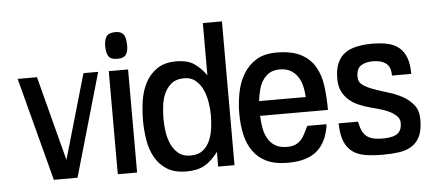

<svg xmlns="http://www.w3.org/2000/svg" viewBox="-45 -700 1812 812"><g transform="rotate(-5 860.5 -294.5)"><path d="M380.9 -438.5 254.9 0H154.3L39.1 -438.5H121.1L214.8 -79.1L318.4 -438.5Z M512.7 -537.1Q512.7 -512.7 502.9 -499.5Q493.2 -486.3 467.8 -486.3Q437.5 -486.3 428.7 -502Q419.9 -517.6 419.9 -543.9Q419.9 -570.3 429.7 -585Q439.5 -599.6 467.8 -599.6Q482.4 -599.6 491.7 -594.7Q501 -589.8 505.4 -581.1Q509.8 -572.3 511.2 -561Q512.7 -549.8 512.7 -537.1ZM507.8 0H425.8V-437.5H507.8Z M920.9 4.9H851.6V-57.6Q824.2 -20.5 793.9 -3.4Q763.7 13.7 716.8 13.7Q666 13.7 633.8 -6.8Q601.6 -27.3 583.5 -60.1Q565.4 -92.8 558.6 -134.3Q551.8 -175.8 551.8 -217.8Q551.8 -258.8 558.1 -300.8Q564.5 -342.8 582.5 -377Q600.6 -411.1 632.3 -432.6Q664.1 -454.1 713.9 -454.1Q758.8 -454.1 786.6 -436.5Q814.5 -418.9 839.8 -383.8V-605.5H920.9ZM839.8 -215.8Q839.8 -239.3 835.4 -267.6Q831.1 -295.9 820.3 -320.8Q809.6 -345.7 790 -362.8Q770.5 -379.9 741.2 -379.9Q707 -379.9 687 -363.8Q667 -347.7 656.2 -323.7Q645.5 -299.8 642.1 -271Q638.7 -242.2 638.7 -215.8Q638.7 -190.4 642.6 -162.1Q646.5 -133.8 657.7 -108.9Q668.9 -84 688.5 -67.9Q708 -51.8 740.2 -51.8Q772.5 -51.8 792.5 -67.9Q812.5 -84 822.8 -108.9Q833 -133.8 836.4 -162.1Q839.8 -190.4 839.8 -215.8Z M1335 -193.4H1046.9Q1047.9 -167 1052.2 -142.1Q1056.6 -117.2 1067.9 -97.2Q1079.1 -77.1 1098.6 -64.9Q1118.2 -52.7 1149.4 -52.7Q1170.9 -52.7 1185.1 -59.1Q1199.2 -65.4 1209 -76.2Q1218.8 -86.9 1226.1 -102.1Q1233.4 -117.2 1242.2 -133.8H1323.2V-131.8Q1323.2 -123 1319.3 -107.4Q1315.4 -91.8 1312.5 -84Q1301.8 -55.7 1285.6 -36.6Q1269.5 -17.6 1248 -6.3Q1226.6 4.9 1200.7 9.8Q1174.8 14.6 1146.5 14.6Q1092.8 14.6 1057.1 -2.4Q1021.5 -19.5 1000 -49.8Q978.5 -80.1 969.2 -121.1Q960 -162.1 960 -210Q960 -253.9 968.3 -297.4Q976.6 -340.8 997.1 -376Q1017.6 -411.1 1051.8 -432.6Q1085.9 -454.1 1138.7 -454.1Q1203.1 -454.1 1242.2 -433.6Q1281.2 -413.1 1301.8 -377.9Q1322.3 -342.8 1328.6 -295.4Q1335 -248 1335 -193.4ZM1246.1 -255.9Q1245.1 -279.3 1239.7 -302.2Q1234.4 -325.2 1222.7 -342.8Q1210.9 -360.4 1192.4 -371.1Q1173.8 -381.8 1146.5 -381.8Q1119.1 -381.8 1101.6 -370.6Q1084 -359.4 1072.8 -341.3Q1061.5 -323.2 1056.2 -300.8Q1050.8 -278.3 1047.9 -255.9Z M1720.7 -119.1Q1720.7 -75.2 1708.5 -48.8Q1696.3 -22.5 1673.3 -7.8Q1650.4 6.8 1619.1 11.2Q1587.9 15.6 1549.8 15.6Q1507.8 15.6 1475.6 10.3Q1443.4 4.9 1421.4 -11.2Q1399.4 -27.3 1387.7 -56.2Q1376 -85 1375 -130.9L1374 -132.8H1458V-130.9Q1465.8 -86.9 1487.3 -69.8Q1508.8 -52.7 1552.7 -52.7Q1569.3 -52.7 1584.5 -54.7Q1599.6 -56.6 1611.3 -62.5Q1623 -68.4 1629.9 -80.1Q1636.7 -91.8 1636.7 -112.3Q1636.7 -129.9 1623 -142.6Q1609.4 -155.3 1590.3 -164.1Q1571.3 -172.9 1550.8 -178.2Q1530.3 -183.6 1516.6 -187.5Q1490.2 -194.3 1466.3 -204.6Q1442.4 -214.8 1424.8 -230.5Q1407.2 -246.1 1396.5 -267.6Q1385.7 -289.1 1385.7 -320.3Q1385.7 -360.4 1397 -386.7Q1408.2 -413.1 1429.2 -428.2Q1450.2 -443.4 1480 -449.7Q1509.8 -456.1 1545.9 -456.1Q1584 -456.1 1612.8 -449.2Q1641.6 -442.4 1660.6 -425.8Q1679.7 -409.2 1689.5 -382.3Q1699.2 -355.5 1699.2 -314.5H1617.2V-316.4Q1617.2 -352.5 1596.7 -367.2Q1576.2 -381.8 1543 -381.8Q1510.7 -381.8 1491.2 -369.1Q1471.7 -356.4 1471.7 -321.3Q1471.7 -298.8 1490.2 -286.1Q1508.8 -273.4 1536.1 -263.7Q1563.5 -253.9 1596.2 -244.1Q1628.9 -234.4 1656.2 -219.2Q1683.6 -204.1 1702.1 -180.7Q1720.7 -157.2 1720.7 -119.1Z"/></g></svg>

Font: RIT TN Joy
Style: Bold
Weight: 700
Designer: Hussain K H
Foundry: Rachana Institute of Typography
Version: 1.6.2